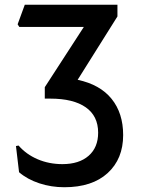

<svg xmlns="http://www.w3.org/2000/svg" viewBox="-20 -770 593 806"><path d="M497 -203Q497 -103 432 -43.5Q367 16 250 16Q195 16 145 -0.5Q95 -17 60 -47L47 -157L58 -159Q90 -122 138 -101.5Q186 -81 242 -81Q312 -81 352 -116Q392 -151 392 -213Q392 -283 340 -319.5Q288 -356 191 -356H168V-404L332 -657H61L54 -668L84 -750H473V-701L306 -435Q400 -415 448.5 -355Q497 -295 497 -203Z"/></svg>

Font: Farro
Style: Regular
Weight: 400
Designer: Aceler Chua
Foundry: Grayscale Limited
Version: Version 1.101